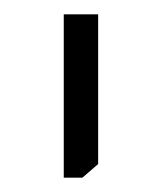

<svg xmlns="http://www.w3.org/2000/svg" viewBox="-20 -736 226 268"><path d="M117 -716V-507L95 -488H69V-716Z"/></svg>

Font: Almarai Light
Style: Regular
Weight: 300
Designer: Boutros International 2019
Foundry: Created by Boutros International 2019
Version: Version 1.10